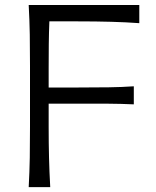

<svg xmlns="http://www.w3.org/2000/svg" viewBox="-20 -764 638 784"><path d="M97.2 0Q100.6 -62.5 101.6 -120.1Q102.5 -177.7 102.5 -246.6V-495.6Q102.5 -564.9 101.6 -622.8Q100.6 -680.7 97.2 -743.7H548.8V-669.4Q495.6 -673.3 434.8 -675Q374 -676.8 291.5 -676.8H181.6Q179.7 -629.9 179.2 -583.7Q178.7 -537.6 178.7 -484.4V-406.7H298.8Q371.6 -406.7 424.3 -407.5Q477.1 -408.2 526.4 -411.6V-337.9Q474.1 -340.3 421.6 -340.6Q369.1 -340.8 297.9 -340.8H178.7V-246.6Q178.7 -177.7 180.2 -120.1Q181.6 -62.5 185.1 0Z"/></svg>

Font: Pinar DS1 Regular
Style: Regular
Weight: 400
Designer: Amin Abedi
Version: Version 3.000